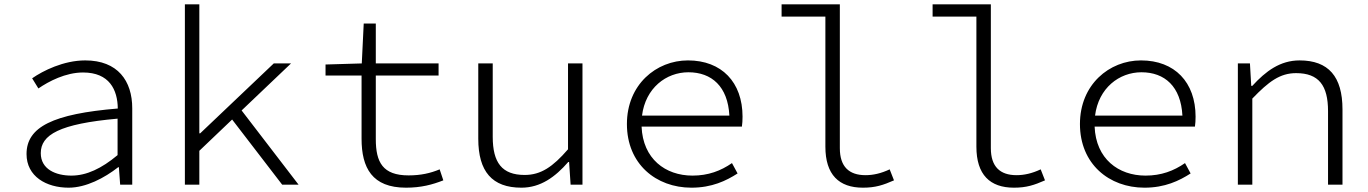

<svg xmlns="http://www.w3.org/2000/svg" viewBox="-20 -856 6340 890"><path d="M103 -142C103 -38 195 14 298 14C379 14 464 -31 528 -81H531L537 0H593V-354C593 -481 526 -576 375 -576C275 -576 179 -528 129 -493L158 -446C206 -479 284 -520 365 -520C487 -520 525 -440 526 -353C226 -328 103 -268 103 -142ZM525 -137C451 -75 381 -42 311 -42C239 -42 169 -71 169 -146C169 -231 255 -282 525 -306Z M1364 0 1100 -344 1329 -562H1249L908 -238H904V-836H837V0H904V-157L1056 -302L1288 0Z M1656 -213C1656 -78 1705 14 1862 14C1932 14 1984 0 2035 -20L2018 -71C1975 -53 1930 -43 1874 -43C1754 -43 1722 -104 1722 -211V-506H2013V-562H1722V-747H1666L1657 -562L1489 -557V-506H1656Z M2197 -213C2197 -61 2261 14 2397 14C2486 14 2554 -36 2614 -105H2618L2625 0H2680V-562H2613V-164C2542 -82 2487 -45 2412 -45C2307 -45 2264 -102 2264 -222V-562H2197Z M3422 -315C3422 -475 3325 -576 3169 -576C3022 -576 2886 -464 2886 -281C2886 -96 3021 14 3185 14C3280 14 3346 -18 3399 -52L3373 -100C3321 -64 3263 -42 3190 -42C3064 -42 2960 -120 2954 -269H3419C3421 -282 3422 -299 3422 -315ZM3171 -521C3279 -521 3354 -455 3361 -320H2956C2972 -448 3068 -521 3171 -521Z M3806 -176C3806 -46 3869 14 3980 14C4038 14 4074 2 4124 -20L4104 -71C4064 -52 4027 -44 3992 -44C3916 -44 3873 -83 3873 -169V-836H3603V-779H3806Z M4506 -176C4506 -46 4569 14 4680 14C4738 14 4774 2 4824 -20L4804 -71C4764 -52 4727 -44 4692 -44C4616 -44 4573 -83 4573 -169V-836H4303V-779H4506Z M5522 -315C5522 -475 5425 -576 5269 -576C5122 -576 4986 -464 4986 -281C4986 -96 5121 14 5285 14C5380 14 5446 -18 5499 -52L5473 -100C5421 -64 5363 -42 5290 -42C5164 -42 5060 -120 5054 -269H5519C5521 -282 5522 -299 5522 -315ZM5271 -521C5379 -521 5454 -455 5461 -320H5056C5072 -448 5168 -521 5271 -521Z M5718 -562V0H5785V-399C5861 -478 5913 -517 5988 -517C6093 -517 6136 -460 6136 -341V0H6203V-349C6203 -501 6138 -576 6004 -576C5914 -576 5847 -526 5785 -458H5780L5774 -562Z"/></svg>

Font: Kawkab Mono Light
Style: Regular
Weight: 300
Monospace: yes
Designer: Abdullah Arif
Foundry: Abdullah Arif
Version: Version 1.000;PS 000.500;hotconv 1.0.88;makeotf.lib2.5.64775